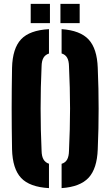

<svg xmlns="http://www.w3.org/2000/svg" viewBox="-20 -959 568 988"><path d="M232 9Q132.5 3.5 88.5 -43.5Q44.5 -90.5 42 -191Q41 -247.5 40.5 -299Q40 -350.5 40 -400.5Q40 -450.5 40.5 -502.2Q41 -554 42 -610Q44.5 -710 88.5 -756.8Q132.5 -803.5 232 -809V-683.5Q213 -677.5 203.8 -661.8Q194.5 -646 194 -618Q191.5 -563.5 190.2 -509Q189 -454.5 189 -400.5Q189 -346.5 190.2 -292.2Q191.5 -238 194 -183Q194.5 -155 203.8 -138.8Q213 -122.5 232 -116.5ZM297 9V-116Q316.5 -122 325.5 -138.2Q334.5 -154.5 335 -183Q337.5 -238 339 -292.2Q340.5 -346.5 340.5 -400.5Q340.5 -454.5 339 -509Q337.5 -563.5 335 -618Q334.5 -646 325.5 -662Q316.5 -678 297 -684V-809Q392.5 -802.5 436 -755.8Q479.5 -709 483 -610Q485.5 -553.5 486.5 -501.8Q487.5 -450 487.5 -399.8Q487.5 -349.5 486.5 -298.2Q485.5 -247 483 -191Q479.5 -91.5 436 -44.5Q392.5 2.5 297 9ZM291 -840V-939H390V-840ZM138 -840V-939H237V-840Z"/></svg>

Font: Big Shoulders Stencil Text Thin Black
Style: Regular
Weight: 900
Version: Version 2.001